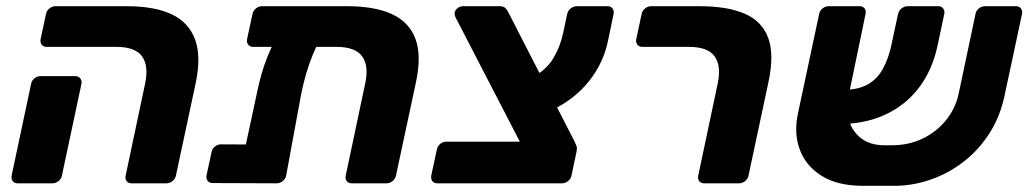

<svg xmlns="http://www.w3.org/2000/svg" viewBox="-20 -591 3315 619"><path d="M404.5 0Q393.9 0 388.4 -6.9Q383 -13.9 385 -24.5L447.8 -321.4Q459.9 -378.9 437.9 -409.4Q415.9 -439.9 354.9 -439.9H130.4Q119.8 -439.9 114.3 -447.1Q108.9 -454.4 110.9 -465L128.3 -545.9Q130.3 -556.5 139.3 -563.8Q148.4 -571 159 -571H388.5Q478.5 -571 533.9 -544.7Q589.2 -518.4 609.2 -462.9Q629.2 -407.5 610.4 -320.8L547.2 -25.1Q545.2 -14.5 536.2 -7.2Q527.1 0 516.5 0ZM37 0Q26.4 0 20.9 -7.2Q15.5 -14.5 17.5 -25.1L80.3 -320.5Q82.3 -331.1 91 -338.4Q99.8 -345.6 110.4 -345.6H222.4Q233 -345.6 238.7 -338.4Q244.5 -331.1 242.5 -320.5L179.7 -25.1Q177.7 -14.5 168.7 -7.2Q159.6 0 149 0Z M796.1 -439.9Q785.5 -439.9 780.1 -447.1Q774.6 -454.4 776.6 -465L794 -545.9Q796 -556.5 805.1 -563.8Q814.1 -571 824.8 -571H1098.6Q1188.6 -571 1244 -545.3Q1299.4 -519.6 1319.4 -465.7Q1339.4 -411.9 1321.1 -326.4L1256.7 -25.1Q1254.7 -14.5 1245.7 -7.2Q1236.6 0 1226 0H1114Q1103.4 0 1097.9 -6.9Q1092.5 -13.9 1094.5 -24.5L1157.3 -321.4Q1169.8 -378.9 1147.6 -409.4Q1125.4 -439.9 1064.4 -439.9ZM935.7 -508.6H980.2Q1007.7 -508.6 1015.7 -497.9Q1023.6 -487.3 1016.6 -474.8Q1000.2 -443.1 988.4 -414.4Q976.5 -385.8 967.7 -355.9Q959 -326 951.2 -288.9L902.6 -25.1Q900.6 -14.5 891.6 -7.2Q882.5 0 871.9 0L665.8 -0.8Q655.1 -0.8 649.5 -8Q643.9 -15.2 645.9 -25.9L662 -100.5Q664 -111.1 672.7 -118.4Q681.5 -125.6 692.1 -125.6L772.7 -125.2L807.4 -287Q813.9 -319.5 822.3 -349.4Q830.6 -379.4 843 -410.1Q855.4 -440.9 873.3 -475.1Q881.4 -488.9 895.1 -498.8Q908.9 -508.6 935.7 -508.6Z M1389.9 0Q1379.2 0 1373.8 -7.2Q1368.4 -14.5 1370.4 -25.1L1388.4 -109.1Q1390.4 -119.7 1399.1 -127Q1407.9 -134.2 1418.5 -134.2H1656L1448.8 -534.7Q1447 -538.6 1446 -542.8Q1445 -547 1446 -551Q1448 -559.6 1456 -565.3Q1464 -571 1472.6 -571H1590Q1604 -571 1609.9 -564.4Q1615.9 -557.9 1617.9 -553.1L1832.4 -134.7Q1835.7 -128.4 1838.5 -120.9Q1841.2 -113.4 1838.6 -101.6L1822.5 -25.1Q1820.5 -14.5 1811.4 -7.2Q1802.4 0 1791.7 0ZM1759.1 -235.9 1702 -345.4Q1741.9 -366.7 1763.9 -403.1Q1785.9 -439.5 1795.9 -485.7L1808.1 -544.6Q1810.8 -556.5 1819.8 -563.8Q1828.9 -571 1839.5 -571H1939Q1949.6 -571 1955.1 -563.1Q1960.5 -555.3 1957.9 -544.6L1939.6 -457Q1924.7 -386.6 1878.6 -328.9Q1832.4 -271.1 1759.1 -235.9Z M2250.5 0Q2239.9 0 2234.4 -6.9Q2229 -13.9 2231 -24.5L2293.8 -321.4Q2305.9 -378.9 2283.9 -409.4Q2261.9 -439.9 2200.9 -439.9H2050.8Q2040.1 -439.9 2034.7 -447.1Q2029.3 -454.4 2031.3 -465L2048.6 -545.9Q2050.6 -556.5 2059.7 -563.8Q2068.8 -571 2079.4 -571H2235.1Q2325.1 -571 2380.8 -546.9Q2436.5 -522.7 2456.5 -469.2Q2476.5 -415.6 2457.6 -327L2393.2 -25.1Q2391.2 -14.5 2382.2 -7.2Q2373.1 0 2362.5 0Z M2854.9 -122.7Q2908.2 -122.4 2953.4 -143.7Q2998.5 -165.1 3029.4 -202.9Q3060.2 -240.7 3070.5 -288.2L3125.1 -546.5Q3127.1 -557.1 3136.2 -564.1Q3145.3 -571 3155.9 -571H3255.4Q3266 -571 3271.4 -563.8Q3276.9 -556.5 3274.9 -545.9L3218.6 -282.5Q3204.4 -215.1 3169.9 -161.2Q3135.4 -107.2 3086.1 -69.2Q3036.9 -31.2 2978.2 -11.2Q2919.6 8.9 2856.5 8.1H2762.6Q2681.5 8.1 2630.1 -23.4Q2578.6 -54.9 2558.8 -107.8Q2538.9 -160.8 2552.4 -224.5L2620.9 -545.9Q2622.9 -556.5 2631.9 -563.8Q2641 -571 2651.6 -571H2751.1Q2761.7 -571 2767.2 -564.1Q2772.6 -557.1 2770.6 -546.5L2718.9 -297.1Q2701.1 -213.2 2734 -168Q2766.9 -122.7 2830.5 -122.7ZM2679.7 -190.8 2702.5 -301.5Q2749.4 -302.2 2779.4 -319.9Q2809.4 -337.6 2827.2 -370.6Q2845 -403.5 2854.6 -449.2L2874.9 -544.6Q2877.5 -556.5 2886.6 -563.8Q2895.6 -571 2906.3 -571H3005.1Q3015.7 -571 3021.2 -563.1Q3026.6 -555.3 3024 -544.6L3003.4 -447.4Q2986.4 -365.6 2942.7 -308.3Q2899 -251 2832.4 -220.7Q2765.9 -190.4 2679.7 -190.8Z"/></svg>

Font: Rubik Light
Style: Italic
Weight: 300
Italic angle: -12°
Designer: Hubert and Fischer
Foundry: Hubert and Fischer
Version: Version 2.300;gftools[0.9.30]